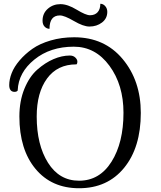

<svg xmlns="http://www.w3.org/2000/svg" viewBox="-20 -952 853 1020"><path d="M728 -352Q728 -169 639.5 -60.5Q551 48 400 48Q254 48 168.5 -55Q83 -158 83 -333Q83 -415 109.5 -480Q136 -545 178 -582Q220 -619 264.5 -638Q309 -657 351 -657Q369 -657 380 -646.5Q391 -636 391 -625Q391 -619 389.5 -615Q388 -611 386 -610H385Q285 -610 230 -535Q175 -460 175 -333Q175 -183 235 -87.5Q295 8 400 8Q509 8 572.5 -93Q636 -194 636 -353Q636 -501 561.5 -602.5Q487 -704 372 -704Q247 -704 162.5 -635.5Q78 -567 74 -472V-471Q73 -470 71.5 -468.5Q70 -467 68 -466Q66 -465 62.5 -464.5Q59 -464 55 -464Q29 -466 29 -500Q29 -530 42 -563.5Q55 -597 84 -631Q113 -665 152 -692.5Q191 -720 249 -737Q307 -754 374 -754Q535 -754 631.5 -638.5Q728 -523 728 -352ZM455 -811Q423 -811 372.5 -840.5Q322 -870 298 -870Q243 -870 243 -799Q228 -799 217 -810.5Q206 -822 206 -842Q206 -881 234 -905.5Q262 -930 301 -930Q339 -930 387.5 -900.5Q436 -871 458 -871Q484 -871 498.5 -887Q513 -903 513 -932Q528 -932 539 -919.5Q550 -907 550 -889Q550 -854 522 -832.5Q494 -811 455 -811Z"/></svg>

Font: Sofia
Style: Regular
Weight: 400
Designer: Paula Nazal and Daniel Hernndez
Foundry: Paula Nazal, Daniel Hernndez
Version: Version 1.001